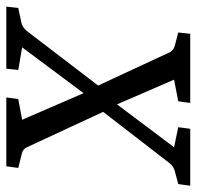

<svg xmlns="http://www.w3.org/2000/svg" viewBox="-28 -582 609 594"><g transform="rotate(90 276.0 -284.5)"><path d="M280 0 285 -37 349 -49 256 -264 252 -265 141 -504Q135 -517 121 -521L79 -532L83 -569H297L292 -532L225 -519L312 -318H316L434 -64Q440 -51 454 -48L498 -37L493 0ZM-1 0 3 -37 50 -47Q63 -50 74 -63L263 -310H277L434 -519L372 -532L377 -569H553L548 -532L507 -521Q493 -517 484 -506L301 -269H289L125 -49L195 -37L191 0Z"/></g></svg>

Font: Rasa
Style: Italic
Weight: 400
Italic angle: -7.10001°
Designer: Anna Giedrys (Yrsa+Rasa design), David Brezina (Yrsa art-direction, Rasa art-direction, design)
Foundry: Rosetta Type Foundry
Version: Version 2.004